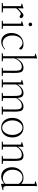

<svg xmlns="http://www.w3.org/2000/svg" viewBox="1561 -2327 782 3944"><g transform="rotate(90 1952.0 -355.0)"><path d="M40 0V-19.5L105.5 -26.9V-395.5L55.7 -407.2V-418L147.5 -446.3L152.8 -439.9Q149.9 -402.8 149.9 -377.9V-332Q173.8 -357.9 210 -390.9Q246.1 -423.8 260.7 -434.1Q277.3 -446.3 292.5 -446.3Q311 -446.3 331.5 -431.9Q352.1 -417.5 352.1 -401.4Q352.1 -388.7 342.8 -377.7Q333.5 -366.7 321.3 -366.7Q310.5 -366.7 302.2 -375Q283.7 -392.1 267.6 -392.1Q230 -392.1 149.9 -296.4V-27.3L237.8 -19.5V0Z M444.3 -587.9Q444.3 -603 455.1 -613.8Q465.8 -624.5 481.4 -624.5Q496.6 -624.5 507.6 -613.8Q518.6 -603 518.6 -587.9Q518.6 -572.3 507.8 -561.5Q497.1 -550.8 481.4 -550.8Q465.8 -550.8 455.1 -561.5Q444.3 -572.3 444.3 -587.9ZM405.3 0V-19.5L465.8 -26.9V-395.5L416 -407.2V-418L508.3 -446.3L513.7 -439.9Q510.7 -402.8 510.7 -377.9V-26.9L572.3 -19.5V0Z M836.9 11.2Q755.9 11.2 706.8 -47.6Q657.7 -106.4 657.7 -198.2Q657.7 -266.1 684.6 -322Q711.4 -377.9 764.2 -412.1Q816.9 -446.3 886.2 -446.3Q962.9 -446.3 993.7 -406.7Q997.1 -402.3 997.1 -389.2Q997.1 -377 989 -367.9Q981 -358.9 971.2 -358.9Q968.8 -358.9 966.8 -361.3Q923.8 -425.8 860.4 -425.8Q799.3 -425.8 754.4 -370.1Q709.5 -314.5 709.5 -219.2Q709.5 -127 753.2 -72.3Q796.9 -17.6 865.7 -17.6Q929.7 -17.6 989.7 -70.3L997.6 -62Q924.3 11.2 836.9 11.2Z M1072.8 0V-19.5L1133.8 -26.9V-675.3L1083.5 -687V-698.2L1175.8 -726.1L1181.2 -719.7Q1178.2 -682.6 1178.2 -657.7V-293Q1210.4 -368.2 1260.7 -407.2Q1311 -446.3 1369.6 -446.3Q1398.4 -446.3 1418 -438Q1437.5 -429.7 1449.5 -415.5Q1461.4 -401.4 1467.8 -375.2Q1474.1 -349.1 1476.1 -321.3Q1478 -293.5 1478 -250Q1478 -171.4 1476.1 -26.9L1539.6 -19.5V0H1372.6V-19.5L1431.6 -26.4Q1433.6 -177.7 1433.6 -258.8Q1433.6 -290.5 1432.4 -311Q1431.2 -331.5 1426.3 -352.5Q1421.4 -373.5 1412.4 -385.3Q1403.3 -397 1387.9 -404.3Q1372.6 -411.6 1350.1 -411.6Q1297.4 -411.6 1252.2 -372.3Q1207 -333 1178.2 -259.8V-26.9L1239.7 -19.5V0Z M1610.4 0V-19.5L1670.9 -26.4V-395.5L1621.1 -407.2V-418L1712.9 -446.3L1718.3 -439.9Q1715.3 -402.8 1715.3 -377.9V-321.3Q1747.1 -380.4 1793.5 -413.3Q1839.8 -446.3 1892.6 -446.3Q1945.3 -446.3 1966.8 -416.3Q1988.3 -386.2 1992.7 -318.8Q2024.4 -378.9 2071.3 -412.6Q2118.2 -446.3 2171.4 -446.3Q2198.2 -446.3 2216.8 -438Q2235.4 -429.7 2246.6 -415.5Q2257.8 -401.4 2263.7 -375.2Q2269.5 -349.1 2271.5 -321.3Q2273.4 -293.5 2273.4 -250Q2273.4 -170.9 2271.5 -27.3L2335 -19.5V0H2168V-19.5L2227.1 -26.4Q2229 -177.7 2229 -258.8Q2229 -290.5 2227.8 -311Q2226.6 -331.5 2221.9 -352.5Q2217.3 -373.5 2209 -385.3Q2200.7 -397 2186.3 -404.3Q2171.9 -411.6 2150.9 -411.6Q2104 -411.6 2062.7 -380.4Q2021.5 -349.1 1994.1 -293.5Q1994.6 -279.8 1994.6 -250V-26.9L2056.2 -19.5V0H1889.2V-19.5L1950.2 -26.4V-258.8Q1950.2 -290.5 1949 -311Q1947.8 -331.5 1943.1 -352.5Q1938.5 -373.5 1930.2 -385.3Q1921.9 -397 1907.5 -404.3Q1893.1 -411.6 1872.1 -411.6Q1825.7 -411.6 1784.2 -380.4Q1742.7 -349.1 1715.3 -293.5V-26.9L1777.3 -19.5V0Z M2747.3 -52Q2691.4 11.7 2602.1 11.7Q2512.7 11.7 2457 -51.8Q2401.4 -115.2 2401.4 -217.3Q2401.4 -319.3 2457 -382.8Q2512.7 -446.3 2602.1 -446.3Q2691.4 -446.3 2747.3 -382.6Q2803.2 -318.8 2803.2 -217.3Q2803.2 -115.7 2747.3 -52ZM2497.1 -70.1Q2541 -8.8 2602.5 -8.8Q2664.1 -8.8 2707.8 -70.1Q2751.5 -131.3 2751.5 -217.3Q2751.5 -303.2 2707.8 -364.5Q2664.1 -425.8 2602.5 -425.8Q2541 -425.8 2497.1 -364.5Q2453.1 -303.2 2453.1 -217.3Q2453.1 -131.3 2497.1 -70.1Z M2888.7 0V-19.5L2949.7 -26.9V-395.5L2899.9 -407.2V-418L2991.7 -446.3L2997.1 -439.9Q2994.1 -402.8 2994.1 -377.9V-328.1Q3027.3 -383.8 3075.7 -415Q3124 -446.3 3177.7 -446.3Q3206.5 -446.3 3226.1 -438Q3245.6 -429.7 3257.6 -415.5Q3269.5 -401.4 3275.9 -375.2Q3282.2 -349.1 3284.2 -321.3Q3286.1 -293.5 3286.1 -250Q3286.1 -171.4 3284.2 -26.9L3348.6 -19.5V0H3181.6V-19.5L3239.7 -26.4Q3241.7 -177.7 3241.7 -258.8Q3241.7 -290.5 3240.5 -311Q3239.3 -331.5 3234.4 -352.5Q3229.5 -373.5 3220.5 -385.3Q3211.4 -397 3196 -404.3Q3180.7 -411.6 3158.2 -411.6Q3109.9 -411.6 3066.9 -382.6Q3023.9 -353.5 2994.1 -300.8V-26.9L3055.7 -19.5V0Z M3763.7 15.6 3757.3 9.3 3752.9 -52.7Q3687 11.2 3606.4 11.2Q3566.4 11.2 3533.4 -2Q3500.5 -15.1 3479 -37.1Q3457.5 -59.1 3442.6 -88.4Q3427.7 -117.7 3421.4 -148.4Q3415 -179.2 3415 -211.9Q3415 -312.5 3475.8 -379.4Q3536.6 -446.3 3630.4 -446.3Q3708.5 -446.3 3756.3 -402.3V-675.3L3706.1 -687V-698.2L3797.9 -726.1L3803.7 -719.7Q3800.8 -682.6 3800.8 -657.7V-110.4Q3800.8 -68.4 3811.5 -49.6Q3822.3 -30.8 3847.7 -30.8Q3859.4 -30.8 3878.9 -35.6L3883.3 -15.6Q3847.7 -10.3 3763.7 15.6ZM3642.1 -23.4Q3682.6 -23.4 3713.4 -40.5Q3744.1 -57.6 3756.3 -76.7V-350.1Q3734.4 -385.3 3701.7 -405.5Q3668.9 -425.8 3627.9 -425.8Q3557.1 -425.8 3512 -368.4Q3466.8 -311 3466.8 -223.1Q3466.8 -134.3 3516.6 -78.9Q3566.4 -23.4 3642.1 -23.4Z"/></g></svg>

Font: Elstob ExtraLight
Style: Regular
Weight: 200
Designer: Peter S. Baker
Version: Version 1.015